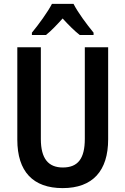

<svg xmlns="http://www.w3.org/2000/svg" viewBox="-20 -957 645 987"><path d="M358 -937H247C226 -896 178 -830 144 -789V-777H216C242 -797 271 -828 302 -862C333 -828 362 -799 390 -777H461V-789C425 -833 381 -892 358 -937ZM536 -241V-714H416V-243C416 -141 380 -96 303 -96C229 -96 190 -141 190 -242V-714H69V-239C69 -75 150 10 302 10C457 10 536 -79 536 -241Z"/></svg>

Font: Noto Sans Khmer Condensed SemiBold
Style: Regular
Weight: 600
Width: 3
Designer: Danh Hong and the Monotype Design Team
Foundry: Monotype Imaging Inc.
Version: Version 2.004